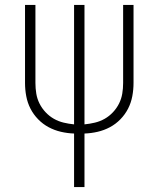

<svg xmlns="http://www.w3.org/2000/svg" viewBox="-20 -540 640 775"><path d="M279 215V-1Q252 -2 226 -8Q200 -14 176.5 -26.5Q153 -39 134 -58.5Q115 -78 103 -101.5Q91 -125 86 -151.5Q81 -178 81 -205V-520H123V-205Q123 -183 126.5 -162Q130 -141 139.5 -122Q149 -103 164 -87Q179 -71 197.5 -60.5Q216 -50 237 -45Q258 -40 279 -38V-520H321V-38Q342 -40 363 -45Q384 -50 402.5 -60.5Q421 -71 436 -87Q451 -103 460.5 -122Q470 -141 473.5 -162Q477 -183 477 -205V-520H519V-205Q519 -178 514 -151.5Q509 -125 497 -101.5Q485 -78 466 -58.5Q447 -39 423.5 -26.5Q400 -14 374 -8Q348 -2 321 -1V215Z"/></svg>

Font: Iosevka Extralight Extended
Style: Regular
Weight: 200
Width: 7
Monospace: yes
Designer: Belleve Invis
Foundry: Belleve Invis
Version: Version 32.5.0; ttfautohint (v1.8.4)